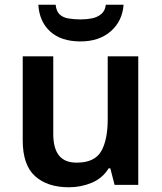

<svg xmlns="http://www.w3.org/2000/svg" viewBox="-20 -781 684 811"><path d="M564 -543V0H464L446 -70H439Q413 -28 367.5 -9Q322 10 271 10Q180 10 128 -37Q76 -84 76 -188V-543H205V-215Q205 -155 229 -124.5Q253 -94 304 -94Q379 -94 407 -141.5Q435 -189 435 -278V-543ZM502 -761Q497 -692 448 -649Q399 -606 320 -606Q238 -606 192 -648Q146 -690 142 -761H215Q218 -733 232 -720Q246 -707 269 -703Q292 -699 321 -699Q346 -699 368.5 -703.5Q391 -708 407.5 -721.5Q424 -735 427 -761Z"/></svg>

Font: Noto Sans Adlam Unjoined SemiBold
Style: Regular
Weight: 600
Version: Version 3.001